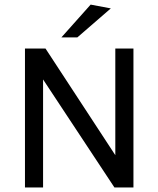

<svg xmlns="http://www.w3.org/2000/svg" viewBox="-20 -826 698 846"><path d="M90 0V-612H180.6L488.1 -142.2V-612H568V0H484.2L169.8 -475.9V0ZM250.4 -661.1 379.4 -805.7 468.3 -789 320.6 -661.1Z"/></svg>

Font: Ancizar Sans Thin
Style: Regular
Weight: 100
Designer: Cesar Puertas, Viviana Monsalve, Julian Moncada, Julian Prieto, Jose Castro, Mariel Hernandez, Felipe Aragon, Sara Alarc
Version: Version 8.100